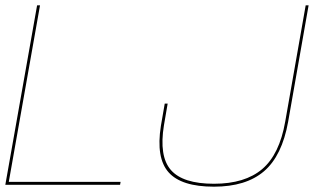

<svg xmlns="http://www.w3.org/2000/svg" viewBox="-21 -695 1230 722"><path d="M-1 0 118.5 -675H129.5L12 -11H432.5L430.5 0ZM783.5 7Q661 7 613 -47Q565 -101 584 -221.5L598.5 -305.5H609.5L595.5 -224Q576.5 -107.5 621.5 -55.8Q666.5 -4 783.5 -4Q900 -4 965 -59.2Q1030 -114.5 1051.5 -237.5L1128.5 -675H1139.5L1062.5 -237Q1039.5 -109 971.8 -51Q904 7 783.5 7Z"/></svg>

Font: Anybody ExtraExpanded Thin
Style: Italic
Weight: 100
Width: 8
Italic angle: -10°
Designer: Tyler Finck
Foundry: Etcetera Type Company
Version: Version 1.010; ttfautohint (v1.8.3) -l 8 -r 50 -G 200 -x 14 